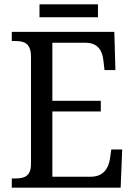

<svg xmlns="http://www.w3.org/2000/svg" viewBox="-20 -860 618 880"><path d="M161 -781H429V-840H161ZM34 0H533L540 -175H490L484 -132C477 -88 454 -50 395 -50H220V-349H442V-398H220V-664H373C429 -664 450 -626 454 -582L459 -539H509L504 -714H34V-672H49C89 -672 122 -663 122 -601V-108C122 -51 90 -42 49 -42H34Z"/></svg>

Font: Noto Serif Sinhala SemiCondensed
Style: Regular
Weight: 400
Width: 4
Designer: Jelle Bosma - Monotype Design Team
Foundry: Monotype Imaging Inc.
Version: Version 2.007